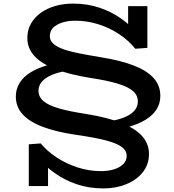

<svg xmlns="http://www.w3.org/2000/svg" viewBox="-20 -720 969 1067"><path d="M567 8 537 -43Q578 -44 615.5 -51.5Q653 -59 682.5 -73Q712 -87 729 -107.5Q746 -128 746 -156Q746 -191 718.5 -214.5Q691 -238 633 -255.5Q575 -273 482 -287Q364 -306 286.5 -336.5Q209 -367 170.5 -409.5Q132 -452 132 -508Q132 -554 152 -589Q172 -624 207 -649Q242 -674 288 -687Q334 -700 386 -700Q467 -700 535 -676.5Q603 -653 657 -614Q711 -575 750 -527L692 -522V-686H799V-454L732 -449Q695 -495 642.5 -530Q590 -565 527 -585Q464 -605 398 -605Q359 -605 327 -595Q295 -585 276 -566.5Q257 -548 257 -519Q257 -498 272 -481.5Q287 -465 319.5 -451.5Q352 -438 406 -426.5Q460 -415 539 -402Q648 -385 722 -356.5Q796 -328 833.5 -286.5Q871 -245 871 -187Q871 -145 850 -112Q829 -79 789 -54.5Q749 -30 693 -14.5Q637 1 567 8ZM554 327Q473 327 405 303.5Q337 280 283 241Q229 202 188 155L247 149V314H140V82L206 77Q242 120 295 155Q348 190 411.5 210.5Q475 231 541 231Q580 231 612 221.5Q644 212 664 193Q684 174 684 146Q684 117 656.5 96.5Q629 76 567.5 60Q506 44 401 29Q292 13 218 -15Q144 -43 106 -84.5Q68 -126 68 -184Q68 -226 89.5 -260Q111 -294 151 -318.5Q191 -343 247 -358.5Q303 -374 373 -381L403 -330Q360 -329 322 -320.5Q284 -312 255 -297.5Q226 -283 210 -262.5Q194 -242 194 -216Q194 -182 221 -158.5Q248 -135 306 -118Q364 -101 457 -87Q575 -68 653 -37.5Q731 -7 769.5 36Q808 79 808 136Q808 180 788 215.5Q768 251 732.5 276Q697 301 651.5 314Q606 327 554 327Z"/></svg>

Font: BioRhyme SemiExpanded Medium
Style: Regular
Weight: 500
Width: 6
Designer: Aoife Mooney
Foundry: Aoife Mooney Type
Version: Version 1.600;gftools[0.9.33]